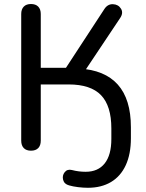

<svg xmlns="http://www.w3.org/2000/svg" viewBox="-20 -732 718 942"><path d="M319.1 177.6Q295.2 171.4 289.7 150.4Q284.3 129.3 297.3 112.9Q310.3 96.5 333.1 102.2Q365.4 110.8 400.4 110.8Q461.1 110.8 493.7 69.7Q526.3 28.6 526.3 -50.1V-101.9Q526.3 -212.4 475.7 -265Q425 -317.7 317 -317.7H180V-42.3Q180 -18.2 167.6 -5.5Q155.2 7.3 132 7.3Q108.9 7.3 96.5 -5.6Q84.1 -18.5 84.1 -42.3V-663.3Q84.1 -686.5 96.5 -699.4Q108.9 -712.3 132 -712.3Q155.2 -712.3 167.6 -699.4Q180 -686.5 180 -663.3V-399.3H319.2L290.5 -379.3L491.7 -687.1Q507.9 -712.5 534.3 -711.4Q560.7 -710.3 573.6 -689.3Q586.5 -668.4 569.1 -643L381.6 -362.1L367 -395.8Q493.7 -388.9 558 -317Q622.2 -245.1 622.2 -107.9V-53.7Q622.2 23.9 597 78.5Q571.7 133.1 524.4 161.2Q477.1 189.3 411.4 189.3Q388.8 189.3 363.3 186.2Q337.8 183.1 319.1 177.6Z"/></svg>

Font: SN Pro Thin
Style: Regular
Weight: 200
Designer: Tobias Whetton
Foundry: Supernotes
Version: Version 1.003;Glyphs 3.3 (3324)